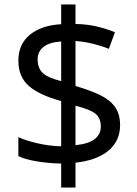

<svg xmlns="http://www.w3.org/2000/svg" viewBox="-20 -779 612 857"><path d="M253 -49Q198 -50 146 -58.5Q94 -67 62 -82V-167Q96 -151 149 -139Q202 -127 253 -126V-328Q154 -355 108 -396Q62 -437 62 -508Q62 -582 113.5 -624Q165 -666 253 -671V-759H317V-672Q370 -671 413.5 -660.5Q457 -650 493 -635L466 -561Q434 -574 395.5 -583.5Q357 -593 317 -596V-395Q383 -376 427 -354.5Q471 -333 493.5 -301.5Q516 -270 516 -220Q516 -150 464 -106.5Q412 -63 317 -53V58H253ZM317 -131Q376 -137 403 -158.5Q430 -180 430 -214Q430 -252 406 -271.5Q382 -291 317 -307ZM253 -594Q199 -590 173.5 -569Q148 -548 148 -515Q148 -475 170.5 -453.5Q193 -432 253 -417Z"/></svg>

Font: Noto Sans Hebrew Droid
Style: Regular
Weight: 400
Designer: Monotype Design Team
Foundry: Monotype Imaging Inc.
Version: Version 1.100